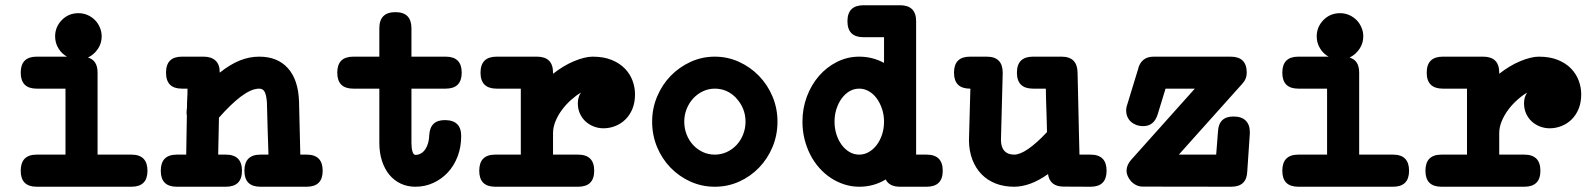

<svg xmlns="http://www.w3.org/2000/svg" viewBox="-20 -667 6061 733"><path d="M481.9 -76.7Q543 -76.7 543 -15.1Q543 45.9 481.9 45.9H120.1Q59.1 45.9 59.1 -15.1Q59.1 -76.7 120.1 -76.7H230V-328.6H120.1Q59.1 -328.6 59.1 -389.6Q59.1 -450.7 120.1 -450.7H235.8Q215.3 -461.9 202.9 -482.7Q190.4 -503.4 190.4 -528.3Q190.4 -564 216.3 -590.8Q242.2 -616.7 279.3 -616.7Q298.3 -616.7 314.7 -609.4Q331.1 -602.1 342.8 -590.1Q354.5 -578.1 361.3 -562Q368.2 -545.9 368.2 -528.3Q368.2 -501.5 353.5 -480Q338.9 -458.5 315.9 -447.3Q352.5 -437 352.5 -389.6V-76.7Z M674.3 -328.6Q613.8 -328.6 613.8 -389.6Q613.8 -450.7 674.3 -450.7H757.3Q787.1 -450.7 803.2 -435.3Q819.3 -419.9 818.8 -389.6Q858.9 -421.4 895.3 -436Q931.6 -450.7 969.7 -450.7Q1039.6 -450.7 1079.1 -406.7Q1118.7 -362.8 1121.6 -279.8L1126.5 -76.7H1150.9Q1211.9 -76.7 1211.9 -15.1Q1211.9 45.9 1150.9 45.9H974.1Q913.1 45.9 913.1 -15.1Q913.1 -76.7 974.1 -76.7H1004.9Q1003.4 -127 1001.7 -176.3Q1000 -225.6 999 -275.9Q997.1 -302.7 990.7 -315.7Q984.4 -328.6 969.7 -328.6Q953.6 -328.6 935.5 -320.3Q917.5 -312 897.9 -297.1Q878.4 -282.2 857.7 -262Q836.9 -241.7 815.9 -217.8Q815.4 -197.8 815.2 -181.2Q814.9 -164.6 814.5 -148.4Q814 -132.3 813.7 -115Q813.5 -97.7 813 -76.7H842.3Q903.8 -76.7 903.8 -15.1Q903.8 45.9 842.3 45.9H654.8Q593.8 45.9 593.8 -15.1Q593.8 -76.7 654.8 -76.7H690.9Q691.9 -114.3 692.1 -151.1Q692.4 -188 693.4 -226.1Q692.4 -229 692.4 -231.7Q692.4 -234.4 692.4 -237.3V-239.3Q692.4 -247.1 693.8 -254.4Q693.8 -266.6 694.1 -274.9Q694.3 -283.2 694.8 -290.8Q695.3 -298.3 695.6 -306.9Q695.8 -315.4 695.8 -328.6Z M1328.6 -328.6Q1267.6 -328.6 1267.6 -389.6Q1267.6 -450.7 1328.6 -450.7H1428.2V-559.1Q1428.2 -620.6 1489.7 -620.6Q1550.8 -620.6 1550.8 -559.1V-450.7H1681.6Q1742.7 -450.7 1742.7 -389.6Q1742.7 -328.6 1681.6 -328.6H1550.8V-121.6Q1550.8 -101.1 1554.7 -88.4Q1558.6 -75.7 1565.9 -75.7Q1577.6 -75.7 1587.2 -81.3Q1596.7 -86.9 1603.5 -96.9Q1610.4 -106.9 1614.3 -120.6Q1618.2 -134.3 1618.7 -150.4Q1621.6 -208.5 1678.2 -208.5Q1740.7 -208.5 1740.7 -147.9Q1740.7 -105.5 1727.1 -69.8Q1713.4 -34.2 1689.5 -8.5Q1665.5 17.1 1633.8 31.5Q1602.1 45.9 1565.9 45.9Q1535.2 45.9 1509.8 33.9Q1484.4 22 1466.3 0Q1448.2 -22 1438.2 -53Q1428.2 -84 1428.2 -121.6V-328.6Z M1876 -328.6Q1814.5 -328.6 1814.5 -389.6Q1814.5 -450.7 1876 -450.7H2029.8Q2091.3 -450.7 2091.3 -389.6V-385.3Q2110.4 -400.4 2130.6 -412.6Q2150.9 -424.8 2170.7 -433.1Q2190.4 -441.4 2208.7 -446Q2227.1 -450.7 2242.2 -450.7Q2284.7 -450.7 2315.2 -438.2Q2345.7 -425.8 2365.5 -405.3Q2385.3 -384.8 2394.8 -359.1Q2404.3 -333.5 2404.3 -307.1Q2404.3 -275.4 2394.3 -251.2Q2384.3 -227.1 2367.4 -210.7Q2350.6 -194.3 2328.9 -185.8Q2307.1 -177.2 2283.7 -177.2Q2265.1 -177.2 2247.6 -183.8Q2230 -190.4 2216.3 -202.6Q2202.6 -214.8 2194.3 -232.7Q2186 -250.5 2186 -272.5Q2186 -296.4 2197.8 -313.5Q2179.2 -302.7 2160.2 -285.6Q2141.1 -268.6 2125.7 -248Q2110.4 -227.5 2100.8 -204.3Q2091.3 -181.2 2091.3 -158.7V-76.7H2187Q2248.5 -76.7 2248.5 -15.1Q2248.5 45.9 2187 45.9H1870.6Q1809.6 45.9 1809.6 -15.1Q1809.6 -76.7 1870.6 -76.7H1968.3V-328.6Z M2709 -450.7Q2757.8 -450.7 2801.3 -430.9Q2844.7 -411.1 2877.4 -377.4Q2910.2 -343.8 2929.2 -298.6Q2948.2 -253.4 2948.2 -202.6Q2948.2 -151.4 2929.4 -106.2Q2910.6 -61 2877.9 -27.1Q2845.2 6.8 2801.8 26.4Q2758.3 45.9 2709 45.9Q2659.7 45.9 2616.2 26.4Q2572.8 6.8 2540 -26.9Q2507.3 -60.5 2488.5 -105.7Q2469.7 -150.9 2469.7 -202.6Q2469.7 -253.4 2488.8 -298.6Q2507.8 -343.8 2540.5 -377.4Q2573.2 -411.1 2616.7 -430.9Q2660.2 -450.7 2709 -450.7ZM2791 -292.5Q2756.3 -328.6 2709 -328.6Q2685.1 -328.6 2663.8 -318.6Q2642.6 -308.6 2626.7 -291.5Q2610.8 -274.4 2601.6 -251.5Q2592.3 -228.5 2592.3 -202.6Q2592.3 -176.8 2601.1 -154.1Q2609.9 -131.3 2625.7 -114Q2641.6 -96.7 2662.8 -86.7Q2684.1 -76.7 2709 -76.7Q2733.4 -76.7 2754.9 -86.7Q2776.4 -96.7 2792.2 -113.8Q2808.1 -130.9 2817.1 -153.8Q2826.2 -176.8 2826.2 -202.6Q2826.2 -253.9 2790.5 -292.5Z M3276.9 -524.9Q3215.3 -524.9 3215.3 -585.9Q3215.3 -647 3276.9 -647H3416Q3477.5 -647 3477.5 -585.9V-76.7H3517.6Q3579.1 -76.7 3579.1 -15.1Q3579.1 45.9 3517.6 45.9H3416Q3375 45.9 3361.3 18.1Q3315.9 45.9 3260.3 45.9Q3231 45.9 3203.6 37.1Q3176.3 28.3 3152.1 12.5Q3127.9 -3.4 3107.9 -25.9Q3087.9 -48.3 3073.7 -75.9Q3059.6 -103.5 3051.5 -135.5Q3043.5 -167.5 3043.5 -202.6Q3043.5 -253.4 3060.5 -298.6Q3077.6 -343.8 3106.9 -377.4Q3136.2 -411.1 3175.8 -430.9Q3215.3 -450.7 3260.3 -450.7Q3311 -450.7 3355 -426.8V-524.9ZM3260.3 -328.6Q3240.2 -328.6 3223.1 -318.6Q3206.1 -308.6 3193.4 -291.3Q3180.7 -273.9 3173.3 -251Q3166 -228 3166 -202.6Q3166 -176.8 3173.3 -153.8Q3180.7 -130.9 3193.4 -113.8Q3206.1 -96.7 3223.1 -86.7Q3240.2 -76.7 3260.3 -76.7Q3279.8 -76.7 3297.1 -86.7Q3314.5 -96.7 3327.4 -114Q3340.3 -131.3 3347.7 -154.1Q3355 -176.8 3355 -202.6Q3355 -228 3347.4 -251Q3339.8 -273.9 3327.1 -291.3Q3314.5 -308.6 3297.1 -318.6Q3279.8 -328.6 3260.3 -328.6Z M3683.1 -328.6Q3622.1 -328.6 3622.1 -389.6Q3622.1 -450.7 3683.1 -450.7H3747.1Q3808.1 -450.7 3808.1 -389.2L3801.3 -130.9Q3802.2 -103.5 3815.2 -90.1Q3828.1 -76.7 3851.6 -76.7Q3896 -76.7 3977.1 -162.6Q3976.6 -185.5 3976.1 -205.3Q3975.6 -225.1 3974.9 -244.4Q3974.1 -263.7 3973.6 -283.9Q3973.1 -304.2 3972.7 -328.6H3923.8Q3862.3 -328.6 3862.3 -389.6Q3862.3 -450.7 3923.8 -450.7H4032.7Q4092.8 -450.7 4093.8 -390.1Q4094.7 -347.7 4095.7 -309.3Q4096.7 -271 4097.4 -233.4Q4098.1 -195.8 4099.1 -157.5Q4100.1 -119.1 4101.1 -76.7H4143.6Q4204.6 -76.7 4204.6 -15.1Q4204.6 45.9 4143.6 45.9L4041 45.4Q3987.8 45.4 3981 -2.4Q3945.3 22.9 3913.1 34.4Q3880.9 45.9 3851.6 45.9Q3813 45.9 3781.5 33.7Q3750 21.5 3727.5 -1.5Q3705.1 -24.4 3692.4 -57.1Q3679.7 -89.8 3679.2 -130.9L3684.6 -328.6Z M4399.4 -229.5Q4385.3 -185.5 4344.7 -185.5Q4329.1 -185.5 4316.9 -190.4Q4304.7 -195.3 4296.4 -203.4Q4288.1 -211.4 4283.7 -222.2Q4279.3 -232.9 4279.3 -244.6Q4279.3 -249 4280 -254.6Q4280.8 -260.3 4282.7 -266.1V-265.1Q4293.5 -300.8 4304.4 -336.2Q4315.4 -371.6 4326.2 -407.2H4325.7Q4338.9 -450.7 4384.3 -450.7H4678.2Q4739.7 -450.7 4739.7 -389.6Q4739.7 -365.2 4722.2 -346.7Q4688 -308.6 4659.2 -276.4Q4630.4 -244.1 4602.1 -212.6Q4573.7 -181.2 4544.4 -148.2Q4515.1 -115.2 4480.5 -76.7H4623Q4624.5 -99.6 4626.5 -121.1Q4628.4 -142.6 4629.9 -165.5V-165Q4632.8 -222.2 4689 -222.2Q4720.2 -222.2 4735.8 -206.5Q4751.5 -190.9 4751.5 -162.6V-157.7L4741.7 -12.7Q4739.7 45.9 4680.2 45.9L4343.3 45.4Q4328.6 45.4 4316.9 39.3Q4305.2 33.2 4297.1 23.9Q4289.1 14.6 4284.9 4.4Q4280.8 -5.9 4280.8 -14.6Q4280.8 -36.1 4297.4 -55.7L4541.5 -328.6H4429.7Z M5298.3 -76.7Q5359.4 -76.7 5359.4 -15.1Q5359.4 45.9 5298.3 45.9H4936.5Q4875.5 45.9 4875.5 -15.1Q4875.5 -76.7 4936.5 -76.7H5046.4V-328.6H4936.5Q4875.5 -328.6 4875.5 -389.6Q4875.5 -450.7 4936.5 -450.7H5052.2Q5031.7 -461.9 5019.3 -482.7Q5006.8 -503.4 5006.8 -528.3Q5006.8 -564 5032.7 -590.8Q5058.6 -616.7 5095.7 -616.7Q5114.7 -616.7 5131.1 -609.4Q5147.5 -602.1 5159.2 -590.1Q5170.9 -578.1 5177.7 -562Q5184.6 -545.9 5184.6 -528.3Q5184.6 -501.5 5169.9 -480Q5155.3 -458.5 5132.3 -447.3Q5168.9 -437 5168.9 -389.6V-76.7Z M5488.3 -328.6Q5426.8 -328.6 5426.8 -389.6Q5426.8 -450.7 5488.3 -450.7H5642.1Q5703.6 -450.7 5703.6 -389.6V-385.3Q5722.7 -400.4 5742.9 -412.6Q5763.2 -424.8 5783 -433.1Q5802.7 -441.4 5821 -446Q5839.4 -450.7 5854.5 -450.7Q5897 -450.7 5927.5 -438.2Q5958 -425.8 5977.8 -405.3Q5997.6 -384.8 6007.1 -359.1Q6016.6 -333.5 6016.6 -307.1Q6016.6 -275.4 6006.6 -251.2Q5996.6 -227.1 5979.7 -210.7Q5962.9 -194.3 5941.2 -185.8Q5919.4 -177.2 5896 -177.2Q5877.4 -177.2 5859.9 -183.8Q5842.3 -190.4 5828.6 -202.6Q5814.9 -214.8 5806.6 -232.7Q5798.3 -250.5 5798.3 -272.5Q5798.3 -296.4 5810.1 -313.5Q5791.5 -302.7 5772.5 -285.6Q5753.4 -268.6 5738 -248Q5722.7 -227.5 5713.1 -204.3Q5703.6 -181.2 5703.6 -158.7V-76.7H5799.3Q5860.8 -76.7 5860.8 -15.1Q5860.8 45.9 5799.3 45.9H5482.9Q5421.9 45.9 5421.9 -15.1Q5421.9 -76.7 5482.9 -76.7H5580.6V-328.6Z"/></svg>

Font: Erica Type
Style: Bold
Weight: 700
Designer: Peter Wiegel
Foundry: Peter Wiegel
Version: Version 1.000 2010 initial release